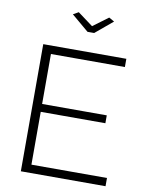

<svg xmlns="http://www.w3.org/2000/svg" viewBox="-98 -986 808 1056"><g transform="rotate(10 306.0 -458.5)"><path d="M255 -917 340 -854 425 -917 455 -900 358 -819H321L225 -900ZM566 -46V0H93V-710H557V-664H144V-385H505V-341H144V-46Z"/></g></svg>

Font: Raleway-v4020 Light
Style: Regular
Weight: 300
Designer: Matt McInerney, Pablo Impallari, Rodrigo Fuenzalida
Foundry: Matt McInerney, Pablo Impallari, Rodrigo Fuenzalida
Version: Version 4.020;PS 004.020;hotconv 1.0.88;makeotf.lib2.5.64775